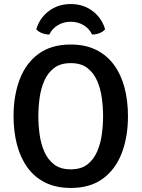

<svg xmlns="http://www.w3.org/2000/svg" viewBox="-20 -916 700 949"><path d="M169.5 -342Q169.5 -298 175.8 -251.8Q182 -205.5 199 -166.5Q216 -127.5 247.5 -103.2Q279 -79 329.5 -79Q380.5 -79 411.8 -103.2Q443 -127.5 460 -166.5Q477 -205.5 483.2 -251.8Q489.5 -298 489.5 -342Q489.5 -386 483.2 -432Q477 -478 460 -517Q443 -556 411.8 -580Q380.5 -604 329.5 -604Q279 -604 247.5 -580Q216 -556 199 -517Q182 -478 175.8 -432Q169.5 -386 169.5 -342ZM47 -342Q47 -444 77.5 -524Q108 -604 170.8 -650Q233.5 -696 329.5 -696Q402 -696 455.2 -669.5Q508.5 -643 543.5 -595.2Q578.5 -547.5 595.5 -482.8Q612.5 -418 612.5 -342Q612.5 -239.5 581.8 -159.2Q551 -79 488.5 -33Q426 13 329.5 13Q257.5 13 204 -13.5Q150.5 -40 115.8 -88Q81 -136 64 -200.8Q47 -265.5 47 -342ZM499.5 -771Q488.5 -758.5 470.8 -751.8Q453 -745 435 -745.5Q421.5 -774.5 393 -791.5Q364.5 -808.5 329.5 -808.5Q294.5 -808.5 266 -791.5Q237.5 -774.5 224 -745.5Q206.5 -745 188.5 -751.8Q170.5 -758.5 159.5 -771Q175 -826 220.8 -861Q266.5 -896 329.5 -896Q392.5 -896 438.2 -861Q484 -826 499.5 -771Z"/></svg>

Font: Signika Light Medium
Style: Regular
Weight: 500
Version: Version 2.003;gftools[0.9.32]